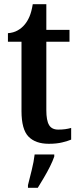

<svg xmlns="http://www.w3.org/2000/svg" viewBox="-20 -679 379 920"><path d="M214 10Q150 10 116.5 -24.5Q83 -59 83 -147V-479H18V-520Q45 -522 65 -533.5Q85 -545 98 -561Q111 -576 121 -599Q131 -622 137 -659H202V-536H313V-479H202V-151Q202 -102 215 -80Q228 -58 259 -58Q277 -58 292 -60Q307 -62 321 -66V-10Q307 -4 279.5 3Q252 10 214 10ZM114 208Q122 176 132 136Q142 96 146 61H240V71Q233 92 219.5 119Q206 146 190 173Q174 200 161 221H114Z"/></svg>

Font: Noto Serif Khmer Condensed SemiBold
Style: Regular
Weight: 600
Width: 3
Designer: Danh Hong and the Monotype Design Team
Foundry: Monotype Imaging Inc.
Version: Version 2.004; ttfautohint (v1.8.4.7-5d5b)